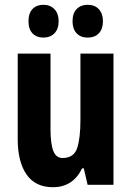

<svg xmlns="http://www.w3.org/2000/svg" viewBox="-20 -772 549 802"><path d="M454 -548V0H346L330 -69H323Q285 10 201 10Q128 10 91 -43Q54 -96 54 -191V-548H191V-233Q191 -172 202.5 -142Q214 -112 241 -112Q289 -112 302.5 -154Q316 -196 316 -271V-548ZM99 -683Q99 -717 116 -734.5Q133 -752 161 -752Q190 -752 207.5 -733.5Q225 -715 225 -683Q225 -651 207.5 -633Q190 -615 161 -615Q133 -615 116 -632.5Q99 -650 99 -683ZM283 -683Q283 -717 300.5 -734.5Q318 -752 346 -752Q376 -752 393 -733.5Q410 -715 410 -683Q410 -651 393 -633Q376 -615 346 -615Q317 -615 300 -633Q283 -651 283 -683Z"/></svg>

Font: Noto Sans Bengali ExtraCondensed
Style: Bold
Weight: 700
Width: 2
Designer: Joana Ranito - Universal Thirst; Jelle Bosma - Monotype Design Team
Foundry: Universal Thirst ehf.
Version: Version 3.000; ttfautohint (v1.8.4.7-5d5b)